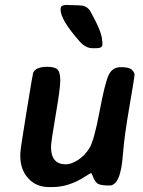

<svg xmlns="http://www.w3.org/2000/svg" viewBox="-20 -763 574 770"><path d="M390.6 -584.5Q390.6 -569.8 367.2 -569.8H350.1Q322.8 -569.8 297.4 -599.1Q223.1 -684.1 223.1 -723.6V-728Q223.1 -743.2 247.6 -743.2H252.9L255.9 -742.7L294.9 -741.7Q297.9 -741.2 300.3 -741.2Q329.6 -741.2 343.8 -715.3Q389.6 -632.8 389.6 -600.1L390.6 -594.7ZM184.6 -173.8Q184.6 -104 243.7 -104Q266.1 -104 293.2 -121.6Q320.3 -139.2 338.9 -169.4Q357.4 -199.7 378.7 -313Q399.9 -426.3 414.8 -460Q429.7 -493.7 464.1 -493.7Q498.5 -493.7 509 -483.2Q519.5 -472.7 519.5 -463.1Q519.5 -453.6 499 -335.2Q478.5 -216.8 473.1 -145.5Q464.4 -19 419.4 -19Q380.9 -19 370.4 -27.6Q359.9 -36.1 353.8 -52.5Q347.7 -68.8 345.2 -68.8Q342.8 -68.8 319.3 -53.7Q255.4 -12.7 189 -12.7H176.8Q125.5 -12.7 93.5 -47.6Q61.5 -82.5 61.5 -136.2V-148.4Q61.5 -162.6 86.4 -314.9Q111.3 -467.3 112.8 -470.7Q122.6 -495.1 169.9 -495.1Q199.7 -495.1 210.7 -484.1Q221.7 -473.1 221.7 -440.4Q221.7 -407.7 203.1 -300.5Q184.6 -193.4 184.6 -173.8Z"/></svg>

Font: Averia Sans Libre
Style: Bold Italic
Weight: 700
Italic angle: -6.90001°
Version: Version 1.002